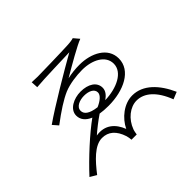

<svg xmlns="http://www.w3.org/2000/svg" viewBox="-160 -1022 1321 1321"><g transform="rotate(-45 500.0 -362.0)"><path d="M353 -364C353 -404 402 -421 443 -421C488 -421 527 -404 527 -369C527 -342 493 -316 453 -299C380 -308 353 -333 353 -364ZM668 -756C659 -752 634 -748 606 -747C559 -744 334 -739 311 -739C292 -739 271 -740 254 -741L257 -690C324 -697 545 -702 583 -704C465 -637 249 -510 144 -436L178 -397C260 -459 325 -501 380 -525C433 -547 505 -556 559 -556C657 -556 744 -512 744 -432C744 -348 639 -299 525 -296C554 -316 573 -340 573 -369C573 -425 520 -458 446 -458C380 -458 308 -423 308 -362C308 -324 331 -293 377 -274C289 -211 163 -96 74 1L121 29C182 -50 252 -128 325 -128C386 -128 429 -91 453 -17C457 -5 459 13 460 24H511C513 13 515 -4 520 -17C547 -91 612 -142 675 -142C749 -142 816 -86 861 32L913 11C862 -104 783 -188 679 -188C598 -188 521 -126 487 -54C458 -129 402 -180 312 -165C341 -191 392 -231 432 -258C456 -254 483 -252 514 -252C661 -252 794 -315 794 -433C794 -539 686 -594 571 -594C533 -594 493 -590 453 -581C531 -627 657 -700 702 -716Z"/></g></svg>

Font: Noto Sans Japanese Light
Style: Regular
Weight: 300
Designer: Ryoko NISHIZUKA (kana & ideographs); Paul D. Hunt (Latin, Greek & Cyrillic); Wenlong ZHANG (bopomofo); Sandoll Communica
Foundry: Adobe Systems Incorporated
Version: Version 1.000;PS 1;hotconv 1.0.78;makeotf.lib2.5.61930